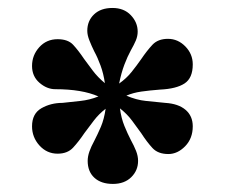

<svg xmlns="http://www.w3.org/2000/svg" viewBox="-20 -766 562 480"><path d="M189.9 -619.1Q200.2 -605 212.2 -589.1Q224.1 -573.2 242.2 -558.1Q238.8 -582 231.4 -602.1Q224.1 -622.1 215.8 -637.2Q209 -650.9 203.6 -664.6Q198.2 -678.2 198.2 -689Q198.2 -713.9 215.1 -730Q231.9 -746.1 261.2 -746.1Q290 -746.1 307.1 -728Q324.2 -710 324.2 -687Q324.2 -675.8 319.6 -664.8Q314.9 -653.8 307.1 -640.1Q298.8 -625 291 -604.5Q283.2 -584 277.8 -557.1Q295.9 -569.8 308.8 -585.9Q321.8 -602.1 333 -618.2Q347.2 -639.2 361.1 -654.1Q375 -668.9 399.9 -668.9Q424.8 -668.9 443.4 -649.9Q461.9 -630.9 461.9 -605Q461.9 -570.8 441.4 -557.4Q420.9 -543.9 379.9 -542Q354 -540 333.5 -537.1Q313 -534.2 295.9 -526.9Q320.8 -516.1 344.5 -513.7Q368.2 -511.2 393.1 -508.8Q425.8 -506.8 443.8 -491.5Q461.9 -476.1 461.9 -450.2Q461.9 -419.9 442.9 -400.4Q423.8 -380.9 400.9 -380.9Q375 -380.9 361.1 -396Q347.2 -411.1 333 -433.1Q323.2 -446.8 310.5 -463.9Q297.9 -481 279.8 -495.1Q283.2 -470.2 291 -451.2Q298.8 -432.1 307.1 -416Q314.9 -401.9 320.1 -388.9Q325.2 -376 325.2 -363.8Q325.2 -339.8 308.1 -323Q291 -306.2 262.2 -306.2Q232.9 -306.2 216.1 -321.5Q199.2 -336.9 199.2 -363.8Q199.2 -375 203.6 -387.5Q208 -399.9 215.8 -414.1Q224.1 -430.2 232.2 -449Q240.2 -467.8 244.1 -494.1Q227.1 -481 214.6 -464.6Q202.1 -448.2 190.9 -433.1Q176.8 -412.1 162.8 -397Q148.9 -381.8 124 -381.8Q97.2 -381.8 78.6 -402.3Q60.1 -422.9 60.1 -450.2Q60.1 -481.9 83.5 -495.4Q106.9 -508.8 136.2 -508.8Q158.2 -511.2 181.2 -513.7Q204.1 -516.1 226.1 -524.9Q185.1 -543 118.2 -543Q97.2 -543 78.6 -559.1Q60.1 -575.2 60.1 -601.1Q60.1 -627.9 78.1 -647.9Q96.2 -668 124 -668Q149.9 -668 162.8 -654.1Q175.8 -640.1 189.9 -619.1Z"/></svg>

Font: Ultra
Style: Regular
Weight: 400
Designer: Astigmatic (AOETI)
Foundry: Astigmatic (AOETI)
Version: Version 1.001